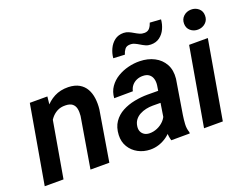

<svg xmlns="http://www.w3.org/2000/svg" viewBox="-115 -975 1555 1215"><g transform="rotate(-20 662.5 -368.0)"><path d="M199.7 -408.2 128.9 0H2.4L94.2 -528.3H212.4ZM159.2 -283.2 124.5 -282.7Q130.4 -330.1 147 -376.2Q163.6 -422.4 192.1 -459.5Q220.7 -496.6 261.7 -518.1Q302.7 -539.6 356.9 -538.6Q400.4 -537.1 429 -520.5Q457.5 -503.9 473.1 -476.3Q488.8 -448.7 493.4 -413.1Q498 -377.4 493.7 -338.9L437.5 0H310.5L367.7 -340.3Q370.6 -367.7 366 -389.2Q361.3 -410.6 345.7 -423.1Q330.1 -435.5 299.8 -436Q267.6 -437 243.2 -423.8Q218.8 -410.6 201.7 -388.2Q184.6 -365.7 174.3 -338.1Q164.1 -310.5 159.2 -283.2Z M850.6 -112.3 889.2 -357.9Q892.1 -381.3 886.5 -400.6Q880.9 -419.9 865.7 -431.6Q850.6 -443.4 824.7 -443.8Q801.8 -444.3 782.5 -436Q763.2 -427.7 750 -412.1Q736.8 -396.5 731.9 -374L606 -373Q608.9 -416 630.9 -447.5Q652.8 -479 686.5 -499.3Q720.2 -519.5 759.8 -529.3Q799.3 -539.1 837.4 -538.1Q891.6 -537.1 934.1 -515.1Q976.6 -493.2 999 -452.9Q1021.5 -412.6 1015.6 -355L978 -124.5Q973.6 -96.2 971.7 -66.2Q969.7 -36.1 979.5 -8.8L979 0L854.5 0.5Q846.2 -26.9 846.4 -55.7Q846.7 -84.5 850.6 -112.3ZM903.8 -321.8 891.1 -245.1 818.4 -245.6Q795.9 -245.6 773.2 -240.7Q750.5 -235.8 731 -225.3Q711.4 -214.8 698.2 -197.3Q685.1 -179.7 682.1 -154.3Q679.7 -134.8 686.5 -120.1Q693.4 -105.5 707.3 -96.9Q721.2 -88.4 740.7 -87.9Q767.6 -87.4 793.5 -98.4Q819.3 -109.4 838.6 -129.4Q857.9 -149.4 865.2 -175.8L895 -119.1Q884.3 -90.3 865.7 -66.4Q847.2 -42.5 822.8 -25.1Q798.3 -7.8 769.8 1.7Q741.2 11.2 710 10.7Q666 9.8 629.6 -9.8Q593.3 -29.3 572.3 -64Q551.3 -98.6 553.2 -144Q555.7 -195.8 579.3 -230.2Q603 -264.6 640.6 -284.7Q678.2 -304.7 722.9 -313.5Q767.6 -322.3 811 -322.3ZM981 -745.6 1055.2 -740.7Q1052.7 -708.5 1039.3 -679Q1025.9 -649.4 1001.2 -630.9Q976.6 -612.3 940.9 -612.8Q922.4 -612.8 906.7 -619.9Q891.1 -627 876.2 -636.2Q861.3 -645.5 846.2 -652.3Q831.1 -659.2 813.5 -658.2Q791.5 -657.7 780.3 -642.8Q769 -627.9 763.7 -608.9L687 -612.8Q689.5 -644.5 703.4 -674.3Q717.3 -704.1 741.9 -722.9Q766.6 -741.7 802.7 -741.2Q820.3 -740.7 835.7 -733.9Q851.1 -727.1 866 -718Q880.9 -709 896.2 -702.1Q911.6 -695.3 929.7 -695.8Q951.7 -696.8 963.4 -711.4Q975.1 -726.1 981 -745.6Z M1293 -528.3 1201.7 0H1075.2L1167 -528.3ZM1182.6 -664.1Q1182.1 -694.8 1202.9 -714.1Q1223.6 -733.4 1253.9 -733.9Q1282.7 -734.4 1304 -716.6Q1325.2 -698.7 1325.2 -668.5Q1325.7 -638.2 1304.7 -619.1Q1283.7 -600.1 1253.9 -599.6Q1225.1 -599.1 1204.1 -616.7Q1183.1 -634.3 1182.6 -664.1Z"/></g></svg>

Font: Roboto SemiBold
Style: Italic
Weight: 600
Designer: Christian Robertson
Foundry: Google
Version: Version 3.009; 2024